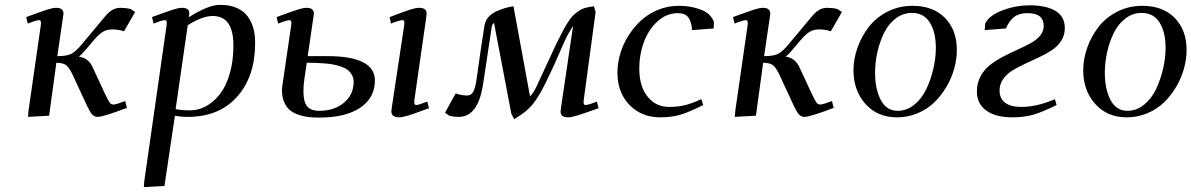

<svg xmlns="http://www.w3.org/2000/svg" viewBox="-20 -476 4902 790"><path d="M87.9 -405.8Q151.9 -429.2 174.6 -436.5Q197.3 -443.8 210.9 -443.8Q241.2 -443.8 241.2 -419.9Q241.2 -418.9 238.8 -401.9L215.8 -245.1H219.2Q256.3 -245.1 275.4 -255.6Q294.4 -266.1 320.8 -298.8L410.2 -405.8Q426.8 -426.3 441.9 -435.1Q457 -443.8 476.1 -443.8Q498 -443.8 517.1 -439L536.1 -426.8L490.2 -347.2Q468.3 -355 441.9 -355Q420.9 -355 404.5 -345.9Q388.2 -336.9 366.2 -311L333 -272Q314.5 -249.5 304.2 -243.2Q341.3 -237.8 358.9 -204.1L411.1 -91.8Q425.3 -62 431.2 -54Q437 -45.9 446.8 -45.9Q457.5 -45.9 495.1 -60.1L502 -32.2Q405.3 4.9 381.8 4.9Q368.2 4.9 359.1 -5.1Q350.1 -15.1 337.9 -41L286.1 -152.8Q268.1 -193.8 254.6 -205.8Q241.2 -217.8 211.9 -217.8L182.1 0L95.2 4.9L97.2 -20L147.9 -372.1Q150.9 -393.1 141.1 -393.1Q129.9 -393.1 94.2 -378.9Z M571.8 293.9 573.7 269 665.5 -372.1Q668.5 -393.1 658.7 -393.1Q647.5 -393.1 611.8 -378.9L605.5 -405.8Q669.4 -429.2 692.1 -436.5Q714.8 -443.8 728.5 -443.8Q758.8 -443.8 758.8 -421.9Q758.8 -416 757.8 -411.1L756.3 -404.8Q837.4 -456.1 884.8 -456.1Q924.8 -456.1 953.6 -443.6Q982.4 -431.2 998.8 -408.9Q1015.1 -386.7 1022.5 -359.6Q1029.8 -332.5 1029.8 -298.8Q1029.8 -162.1 956.1 -78.6Q882.3 4.9 752.4 4.9Q723.6 4.9 699.7 0L656.7 289.1ZM702.6 -26.9Q730 -22 762.7 -22Q796.9 -22 828.4 -39.3Q859.9 -56.6 885 -88.9Q910.2 -121.1 925.3 -173.1Q940.4 -225.1 940.4 -289.1Q940.4 -410.2 855.5 -410.2Q812.5 -410.2 752.4 -372.1Z M1118.2 -405.8Q1182.1 -429.2 1204.8 -436.5Q1227.5 -443.8 1241.2 -443.8Q1271.5 -443.8 1271.5 -419.9Q1271.5 -418.9 1269 -401.9L1246.1 -245.1H1326.2Q1522.5 -245.1 1522.5 -145Q1522.5 -73.2 1461.9 -32.7Q1401.4 7.8 1293.5 7.8Q1268.6 7.8 1248.8 5.6Q1229 3.4 1207.8 -3.9Q1186.5 -11.2 1172.4 -23.2Q1158.2 -35.2 1149.2 -55.9Q1140.1 -76.7 1140.1 -105Q1140.1 -115.7 1146.5 -155.8L1178.2 -372.1Q1181.2 -393.1 1171.4 -393.1Q1160.2 -393.1 1124.5 -378.9ZM1228.5 -100.1Q1228.5 -57.1 1243.7 -38.6Q1258.8 -20 1293.5 -20Q1355 -20 1395 -53.2Q1435.1 -86.4 1435.1 -139.2Q1435.1 -154.8 1428.2 -167.2Q1421.4 -179.7 1411.1 -187.7Q1400.9 -195.8 1384.3 -201.7Q1367.7 -207.5 1352.3 -210.4Q1336.9 -213.4 1315.4 -215.1Q1293.9 -216.8 1278.6 -217.3Q1263.2 -217.8 1242.2 -217.8L1232.4 -150.9Q1228.5 -124 1228.5 -100.1ZM1583.5 -405.8Q1644.5 -429.2 1667.7 -436.5Q1690.9 -443.8 1705.1 -443.8Q1735.4 -443.8 1735.4 -419.9Q1735.4 -415.5 1733.4 -401.9L1685.1 -64.9Q1682.1 -43.9 1692.4 -43.9Q1702.6 -43.9 1738.3 -58.1L1745.1 -30.8Q1683.1 -7.8 1659.4 -0.5Q1635.7 6.8 1622.1 6.8Q1590.3 6.8 1590.3 -18.1Q1590.3 -21.5 1592.3 -35.2L1643.1 -372.1Q1644.5 -383.3 1643.3 -388.2Q1642.1 -393.1 1636.2 -393.1Q1624 -393.1 1588.4 -378.9Z M1811 -12.2 1855 -91.8Q1879.4 -83 1901.9 -83Q1918 -83 1926.3 -96.9Q1934.6 -110.8 1939.9 -143.1Q1958.5 -277.8 1973.6 -372.1Q1976.6 -390.6 1989.7 -405.5Q2002.9 -420.4 2020 -428.2Q2037.1 -436 2053.7 -441.4Q2070.3 -446.8 2081.5 -448.2L2092.8 -450.2L2160.6 -80.1Q2172.9 -88.9 2188 -121.1L2270 -297.9Q2286.1 -329.6 2294.9 -346.7Q2303.7 -363.8 2315.9 -383.1Q2328.1 -402.3 2337.4 -411.6Q2346.7 -420.9 2360.1 -430.2Q2373.5 -439.5 2388.4 -443.6Q2403.3 -447.8 2423.8 -450.2L2430.7 -426.8L2381.8 -64.9Q2378.9 -43.9 2388.7 -43.9Q2400.4 -43.9 2436 -58.1L2442.9 -30.8Q2379.9 -8.3 2355.2 -0.7Q2330.6 6.8 2316.9 6.8Q2286.6 6.8 2286.6 -17.1Q2286.6 -21.5 2288.6 -35.2L2337.9 -369.1Q2314.5 -335.4 2290 -276.9Q2261.7 -209.5 2225.6 -136.2Q2197.3 -78.1 2171.4 -46.4Q2145.5 -14.6 2095.7 14.2L2084 -7.8L2012.7 -381.8Q2007.3 -377.9 2005.1 -372.1Q2002.9 -366.2 2001 -350.1L1969.7 -143.1Q1959 -64.5 1933.3 -29.8Q1907.7 4.9 1867.7 4.9Q1846.2 4.9 1828.6 0Z M2520.5 -176.8Q2520.5 -214.8 2531.7 -253.9Q2543 -293 2565.2 -328.4Q2587.4 -363.8 2617.4 -391.6Q2647.5 -419.4 2688 -435.8Q2728.5 -452.1 2773.4 -452.1Q2822.8 -452.1 2863.5 -436.5Q2904.3 -420.9 2917.5 -386.2L2916.5 -358.9L2827.6 -352.1Q2825.2 -386.7 2812.3 -404.3Q2799.3 -421.9 2768.6 -421.9Q2722.7 -421.9 2685.8 -388.4Q2648.9 -355 2629.6 -303.2Q2610.4 -251.5 2610.4 -193.8Q2610.4 -121.1 2644.3 -78.6Q2678.2 -36.1 2732.4 -36.1Q2770 -36.1 2799.8 -43.7Q2829.6 -51.3 2865.7 -67.9L2873.5 -43.9Q2817.4 -15.6 2781 -4.4Q2744.6 6.8 2696.8 6.8Q2619.6 6.8 2570.1 -44.2Q2520.5 -95.2 2520.5 -176.8Z M2996.1 -405.8Q3060.1 -429.2 3082.8 -436.5Q3105.5 -443.8 3119.1 -443.8Q3149.4 -443.8 3149.4 -419.9Q3149.4 -418.9 3147 -401.9L3124 -245.1H3127.4Q3164.6 -245.1 3183.6 -255.6Q3202.6 -266.1 3229 -298.8L3318.4 -405.8Q3335 -426.3 3350.1 -435.1Q3365.2 -443.8 3384.3 -443.8Q3406.2 -443.8 3425.3 -439L3444.3 -426.8L3398.4 -347.2Q3376.5 -355 3350.1 -355Q3329.1 -355 3312.7 -345.9Q3296.4 -336.9 3274.4 -311L3241.2 -272Q3222.7 -249.5 3212.4 -243.2Q3249.5 -237.8 3267.1 -204.1L3319.3 -91.8Q3333.5 -62 3339.4 -54Q3345.2 -45.9 3355 -45.9Q3365.7 -45.9 3403.3 -60.1L3410.2 -32.2Q3313.5 4.9 3290 4.9Q3276.4 4.9 3267.3 -5.1Q3258.3 -15.1 3246.1 -41L3194.3 -152.8Q3176.3 -193.8 3162.8 -205.8Q3149.4 -217.8 3120.1 -217.8L3090.3 0L3003.4 4.9L3005.4 -20L3056.2 -372.1Q3059.1 -393.1 3049.3 -393.1Q3038.1 -393.1 3002.4 -378.9Z M3491.7 -187Q3491.7 -233.4 3508.3 -280Q3524.9 -326.7 3554.7 -365.2Q3584.5 -403.8 3631.6 -428Q3678.7 -452.1 3734.9 -452.1Q3819.3 -452.1 3868.2 -402.3Q3917 -352.5 3917 -270Q3917 -233.4 3906.5 -194.8Q3896 -156.2 3875 -120.1Q3854 -84 3825.2 -55.7Q3796.4 -27.3 3756.1 -10.3Q3715.8 6.8 3670.9 6.8Q3590.3 6.8 3541 -48.3Q3491.7 -103.5 3491.7 -187ZM3580.6 -176.8Q3580.6 -109.4 3604 -64.7Q3627.4 -20 3673.8 -20Q3710.9 -20 3741.9 -45.2Q3772.9 -70.3 3791.5 -109.6Q3810.1 -148.9 3820.3 -193.1Q3830.6 -237.3 3830.6 -278.8Q3830.6 -344.2 3805.7 -383.5Q3780.8 -422.9 3731.9 -422.9Q3695.3 -422.9 3665.5 -400.1Q3635.7 -377.4 3617.7 -340.8Q3599.6 -304.2 3590.1 -261.7Q3580.6 -219.2 3580.6 -176.8Z M3999.5 -99.1Q3999.5 -133.8 4014.6 -162.1Q4029.8 -190.4 4054 -209Q4078.1 -227.5 4107.4 -242.9Q4136.7 -258.3 4166.3 -271.5Q4195.8 -284.7 4220 -297.9Q4244.1 -311 4259.3 -329.1Q4274.4 -347.2 4274.4 -369.1Q4274.4 -421.9 4208.5 -421.9Q4188.5 -421.9 4173.1 -416.7Q4157.7 -411.6 4147.5 -401.6Q4137.2 -391.6 4131.1 -382.1Q4125 -372.6 4118.7 -358.9L4031.7 -352.1L4033.7 -378.9Q4049.3 -412.1 4104 -433.1Q4158.7 -454.1 4217.8 -454.1Q4284.2 -454.1 4322.8 -431.2Q4361.3 -408.2 4361.3 -359.9Q4361.3 -331.1 4346.4 -308.1Q4331.5 -285.2 4307.9 -269.5Q4284.2 -253.9 4255.6 -240.5Q4227.1 -227.1 4198.5 -213.9Q4169.9 -200.7 4146.2 -186.3Q4122.6 -171.9 4107.7 -150.9Q4092.8 -129.9 4092.8 -104Q4092.8 -70.8 4115.5 -53.5Q4138.2 -36.1 4181.6 -36.1Q4247.6 -36.1 4320.3 -67.9L4327.6 -43.9Q4269.5 -15.1 4231.9 -4.2Q4194.3 6.8 4145.5 6.8Q4076.7 6.8 4038.1 -21.2Q3999.5 -49.3 3999.5 -99.1Z M4437 -187Q4437 -233.4 4453.6 -280Q4470.2 -326.7 4500 -365.2Q4529.8 -403.8 4576.9 -428Q4624 -452.1 4680.2 -452.1Q4764.6 -452.1 4813.5 -402.3Q4862.3 -352.5 4862.3 -270Q4862.3 -233.4 4851.8 -194.8Q4841.3 -156.2 4820.3 -120.1Q4799.3 -84 4770.5 -55.7Q4741.7 -27.3 4701.4 -10.3Q4661.1 6.8 4616.2 6.8Q4535.6 6.8 4486.3 -48.3Q4437 -103.5 4437 -187ZM4525.9 -176.8Q4525.9 -109.4 4549.3 -64.7Q4572.8 -20 4619.1 -20Q4656.2 -20 4687.3 -45.2Q4718.3 -70.3 4736.8 -109.6Q4755.4 -148.9 4765.6 -193.1Q4775.9 -237.3 4775.9 -278.8Q4775.9 -344.2 4751 -383.5Q4726.1 -422.9 4677.2 -422.9Q4640.6 -422.9 4610.8 -400.1Q4581.1 -377.4 4563 -340.8Q4544.9 -304.2 4535.4 -261.7Q4525.9 -219.2 4525.9 -176.8Z"/></svg>

Font: Dehuti Alt
Style: Bold-Italic
Weight: 700
Version: Version 1.2